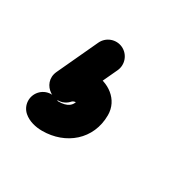

<svg xmlns="http://www.w3.org/2000/svg" viewBox="-77 -83 285 286"><g transform="rotate(30 66.0 60.0)"><path d="M62.6 -22.7C50.1 -28.5 35.2 -23.1 29.3 -10.6C18.6 12.4 7.9 35.4 -2.8 58.4C-8.9 71.5 -3.2 83.6 6.3 89.8C15.9 96 29.3 96.2 38.7 85.3C40.4 83.4 44.4 82.8 46.8 82.8C52.2 82.8 45.7 75.3 45.7 75.9C45.7 90.1 35.2 95.1 22.3 95.1C18.1 95.1 20.9 95.3 21.3 95.6C22.1 96.1 24.1 97.8 23.5 97.2C13.1 88.1 -2.7 89.1 -11.8 99.5C-20.9 109.9 -19.9 125.7 -9.5 134.8C-9.5 134.8 -9.5 134.8 -9.5 134.8C-0.9 142.3 11.1 145.1 22.3 145.1C62.9 145.1 95.7 117.9 95.7 75.9C95.7 49.1 71.6 32.8 46.8 32.8C29.7 32.8 12.2 39.6 0.9 52.7C-8.5 63.5 -1.1 76.8 10.1 84C21.3 91.3 36.4 92.6 42.5 79.6C53.2 56.6 63.9 33.6 74.7 10.6C80.5 -1.9 75.1 -16.8 62.6 -22.7Z"/></g></svg>

Font: FRB American Cursive Guidelines Semibold
Style: Italic
Weight: 600
Italic angle: -25°
Version: Version 2.0;Modular Font Editor K font №1